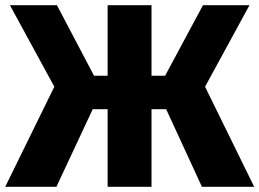

<svg xmlns="http://www.w3.org/2000/svg" viewBox="-31 -715 993 735"><path d="M942 0H742L605 -297H549V0H381V-297H324L185 0H-11L177 -383L7 -695H187L329 -425H381V-695H549V-425H601L746 -695H924L754 -383Z"/></svg>

Font: Trujillo ExtraBold
Style: Regular
Weight: 800
Designer: Fira Sans original fonts by bBox Type GmbH, Carrois Corporate GbR, & Edenspiekermann AG / Changes by Cristiano Sobral
Foundry: Fira Sans original fonts by bBox Type GmbH, Carrois Corporate GbR, & Edenspiekermann AG / Changes by Cristiano Sobral
Version: Version 4.301;July 28, 2020;FontCreator 13.0.0.2655 64-bit